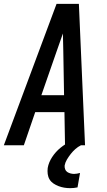

<svg xmlns="http://www.w3.org/2000/svg" viewBox="-37 -755 557 998"><path d="M-17 0 257 -735H373L405 0H301L298 -172H146L87 0ZM296 -260 292 -490Q292 -513 291 -535.5Q290 -558 290 -581Q282 -558 274 -535.5Q266 -513 258 -490L178 -260ZM328 223Q312 223 297 220.5Q282 218 267.5 212.5Q253 207 240.5 198.5Q228 190 220.5 177.5Q213 165 211 149.5Q209 134 211 118Q216 89 234 61.5Q252 34 277 13.5Q302 -7 331 -20.5Q360 -34 390 -40L384 0Q368 8 355 19.5Q342 31 331 45Q320 59 311 74Q302 89 299 105Q298 115 301.5 124.5Q305 134 312.5 139Q320 144 329.5 146.5Q339 149 348 149Q356 149 363.5 147.5Q371 146 379 144L366 219Q356 221 347 222Q338 223 328 223Z"/></svg>

Font: Iosevka Semibold Oblique
Style: Regular
Weight: 600
Italic angle: -9°
Monospace: yes
Designer: Belleve Invis
Foundry: Belleve Invis
Version: Version 32.5.0; ttfautohint (v1.8.4)